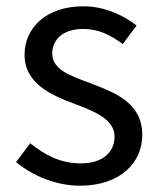

<svg xmlns="http://www.w3.org/2000/svg" viewBox="-20 -577 508 610"><path d="M234 13C362 13 432 -60 432 -148C432 -251 345 -283 266 -313C205 -336 146 -355 146 -407C146 -449 177 -485 245 -485C294 -485 332 -465 370 -437L414 -496C371 -529 312 -557 245 -557C127 -557 58 -489 58 -403C58 -311 144 -274 220 -246C280 -223 344 -198 344 -143C344 -96 309 -58 237 -58C172 -58 123 -84 76 -122L31 -62C83 -19 157 13 234 13Z"/></svg>

Font: Noto Sans CJK TC Regular
Style: Regular
Weight: 400
Designer: Ryoko NISHIZUKA (kana & ideographs); Paul D. Hunt (Latin, Greek & Cyrillic); Wenlong ZHANG (bopomofo); Sandoll Communica
Foundry: Adobe Systems Incorporated
Version: Version 1.001;PS 1.001;hotconv 1.0.78;makeotf.lib2.5.61930